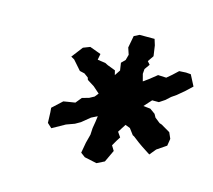

<svg xmlns="http://www.w3.org/2000/svg" viewBox="-62 -771 549 496"><g transform="rotate(15 212.0 -523.5)"><path d="M200 -356 188 -365 193 -393 199 -416 200 -434 203 -452 205 -467 189 -459 167 -441 153 -433 131 -425 97 -406 85 -417 84 -445 83 -457 109 -481 121 -483 140 -486 153 -502 171 -507 184 -514 192 -524 175 -539 156 -551 154 -557 143 -565 130 -568 108 -593 99 -598 122 -628 140 -635 170 -624 167 -608 188 -605 196 -601 217 -593 220 -581 230 -596 227 -616 237 -626 241 -641 235 -659 241 -691 255 -698H295L300 -682L304 -654L293 -638L300 -630L290 -616L289 -603L294 -584L308 -594L328 -610L350 -609L363 -620L378 -634L396 -635L409 -634L424 -605L407 -589L388 -573L375 -564L363 -553L348 -543H330L312 -523L331 -521L345 -511L350 -502L364 -491L370 -489L394 -475L401 -459L398 -440L373 -423L359 -406L336 -421L326 -428L309 -441L305 -443L293 -459L280 -464L266 -442L275 -429L268 -418L260 -404L268 -391L253 -359L233 -349Z"/></g></svg>

Font: Winky Rough Light
Style: Italic
Weight: 300
Italic angle: -8.97852°
Designer: Simon Atzbach
Foundry: typofactur
Version: Version 1.206; ttfautohint (v1.8.4.7-5d5b)